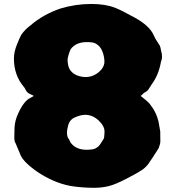

<svg xmlns="http://www.w3.org/2000/svg" viewBox="-20 -899 870 949"><path d="M438.5 -161.1C447.8 -162.6 457.5 -167.5 467.3 -176.3C473.1 -182.1 481.9 -195.3 494.1 -215.8C495.6 -227.5 496.6 -238.8 496.6 -249C496.6 -267.1 486.8 -285.2 467.3 -303.7C447.3 -322.3 425.3 -331.5 400.9 -331.5C385.7 -331.5 369.1 -327.1 350.1 -318.8C331.1 -310.5 319.3 -294.9 315.4 -272.5C312.5 -262.2 311 -252.4 311 -243.2C311 -234.9 312 -227.5 314.5 -220.7C320.3 -212.4 325.2 -203.6 328.6 -194.8C345.7 -170.9 372.1 -158.7 408.7 -158.7C418.9 -158.7 429.2 -159.7 438.5 -161.1ZM481.4 -555.7C491.2 -568.4 496.1 -581.1 496.1 -593.3C496.1 -607.9 493.7 -623 488.3 -638.7C482.9 -654.3 475.6 -666 467.3 -673.3C457.5 -682.1 447.8 -687.5 437.5 -689C428.7 -690.4 418.9 -690.9 408.7 -690.9C372.1 -690.9 345.7 -678.7 328.6 -654.8C318.8 -630.9 314 -612.8 314 -601.6C314 -595.2 314.9 -586.4 317.4 -575.2C319.8 -563.5 325.2 -552.7 334.5 -543.5C343.3 -534.2 356.4 -526.9 374 -522C383.8 -519.5 393.1 -518.1 402.3 -518.1C433.1 -518.1 459.5 -530.8 481.4 -555.7ZM351.1 23.4C320.3 20 290.5 12.2 261.2 1C208 -20 161.1 -48.3 121.1 -83.5C97.2 -104.5 83 -124 77.6 -142.1C77.6 -142.1 56.2 -192.9 56.2 -192.9C52.7 -196.3 50.8 -206.1 50.8 -222.2C50.8 -234.4 51.3 -249 51.8 -266.6C52.7 -290.5 58.6 -313.5 68.8 -335.9C88.4 -379.4 108.9 -405.8 130.9 -415.5C136.2 -418 141.6 -421.4 147 -424.8C142.6 -427.7 137.7 -430.2 132.8 -432.1C119.6 -437.5 110.4 -445.3 106 -456.5C104 -460.9 101.6 -464.8 98.6 -468.8C65.4 -507.3 48.8 -554.2 48.8 -609.9C48.8 -631.3 53.7 -654.3 63.5 -678.2C72.8 -702.1 80.1 -718.3 85.4 -727.5C98.1 -745.6 113.8 -761.2 132.3 -774.9C173.8 -810.5 222.2 -837.4 277.3 -856.4C327.1 -871.6 378.4 -879.4 431.2 -879.4C478.5 -879.4 517.6 -873 548.3 -860.8C570.3 -852.1 596.2 -839.4 626.5 -822.3C687 -792 724.6 -759.8 739.7 -725.1C744.1 -713.9 750.5 -702.6 757.8 -692.4C762.2 -686 766.1 -679.7 770 -672.9C772 -669.4 773.9 -661.6 775.9 -649.9C779.3 -638.7 780.8 -628.9 780.8 -619.6C780.8 -609.4 778.8 -600.6 775.4 -592.8C768.1 -550.3 752.9 -513.2 730 -482.4C724.6 -474.6 719.2 -466.3 714.4 -458C709 -450.2 701.7 -444.3 691.9 -440.4C686 -434.1 680.7 -428.7 675.3 -424.8C675.3 -424.8 692.9 -410.6 692.9 -410.6C709 -398.4 720.7 -386.2 728 -374.5C728.5 -374 729.5 -373 730 -372.1C745.1 -352.1 755.9 -327.6 763.2 -299.3C763.2 -299.3 772 -250 772 -250C772 -250 772.5 -200.7 772.5 -200.7C772.5 -191.4 769.5 -180.2 764.2 -166.5C764.2 -166.5 734.4 -120.1 734.4 -120.1C730.5 -114.7 726.6 -109.4 722.7 -103C712.9 -85.9 700.2 -72.3 685.1 -61C667 -48.8 647.9 -38.1 627.9 -27.8C591.3 -7.8 560.5 6.8 535.2 15.6C509.8 24.4 481 28.8 449.2 29.3C414.6 29.3 381.8 27.3 351.1 23.4Z"/></svg>

Font: Kaph
Style: Regular
Weight: 400
Designer: GGBotNet
Foundry: f0n7.com